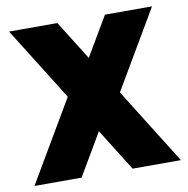

<svg xmlns="http://www.w3.org/2000/svg" viewBox="-73 -696 752 767"><g transform="rotate(-10 303.0 -312.5)"><path d="M600 0H404L13 -625H209ZM360 -277 197 0H6L223 -369ZM239 -348 402 -625H593L376 -256Z"/></g></svg>

Font: Changa ExtraLight
Style: Bold
Weight: 700
Version: Version 3.002; ttfautohint (v1.8.2)